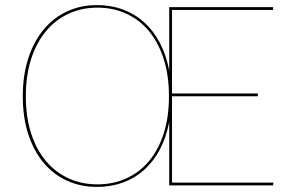

<svg xmlns="http://www.w3.org/2000/svg" viewBox="-20 -728 1150 754"><path d="M362.5 -4Q424.5 -4 476.2 -27.5Q528 -51 565.2 -95.5Q602.5 -140 623 -204.2Q643.5 -268.5 643.5 -350Q643.5 -431.5 623 -496Q602.5 -560.5 565.2 -605.5Q528 -650.5 476.2 -674.2Q424.5 -698 362.5 -698Q301 -698 249.5 -674.2Q198 -650.5 160.5 -605.5Q123 -560.5 102.2 -496Q81.5 -431.5 81.5 -350Q81.5 -268.5 102.2 -204.2Q123 -140 160.5 -95.5Q198 -51 249.5 -27.5Q301 -4 362.5 -4ZM1053.5 -11 1052.5 0H644.5V-249Q633 -189 608 -141.5Q583 -94 546.5 -61.2Q510 -28.5 463 -11.2Q416 6 360.5 6Q296.5 6 243 -18.5Q189.5 -43 151 -89Q112.5 -135 91 -201Q69.5 -267 69.5 -350Q69.5 -432.5 91 -498.8Q112.5 -565 151 -611.5Q189.5 -658 243 -683Q296.5 -708 360.5 -708Q416 -708 463 -690.5Q510 -673 546.5 -640Q583 -607 608 -559.2Q633 -511.5 644.5 -451V-700H1052.5V-689H655.5V-361H992.5V-350H655.5V-11Z"/></svg>

Font: Lato 2
Style: Regular
Weight: 100
Designer: Lukasz Dziedzic with Adam Twardoch and Botio Nikoltchev
Foundry: tyPoland Lukasz Dziedzic
Version: Version 2.015; 2015-08-06; http://www.latofonts.com/